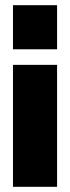

<svg xmlns="http://www.w3.org/2000/svg" viewBox="-20 -720 270 740"><path d="M30 0V-470H200V0ZM30 -530V-700H200V-530Z"/></svg>

Font: Promplate
Style: Bold
Weight: 400
Designer: Evgeny Tarasenko
Foundry: Evgeny Tarasenko
Version: Version 1.000